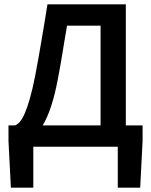

<svg xmlns="http://www.w3.org/2000/svg" viewBox="-20 -674 694 882"><path d="M133 0V188H30L19 -26V-98H49Q60 -102 71.5 -115Q83 -128 94.5 -155Q106 -182 118 -224Q130 -266 142 -328Q151 -374 157.5 -412Q164 -450 170.5 -487.5Q177 -525 183.5 -564.5Q190 -604 198 -654H558V-98H635V-26L624 188H521V0ZM246 -312Q219 -168 176 -98H442V-556H288Q282 -521 277 -491.5Q272 -462 267.5 -434Q263 -406 258 -377Q253 -348 246 -312Z"/></svg>

Font: Giro Semibold
Style: Regular
Weight: 600
Designer: Paul D. Hunt
Foundry: Adobe Systems Incorporated
Version: Version 1.000;PS 1.0;hotconv 1.0.88;makeotf.lib2.5.647800